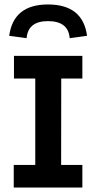

<svg xmlns="http://www.w3.org/2000/svg" viewBox="-20 -839 430 859"><path d="M42.5 -589H348.5V-487.8H254L253.5 -101.2H348.5V0H41.5V-101.2H137.8V-487.8H42.5ZM194.5 -819Q40 -819 21.2 -678.8L99 -668.2Q105.5 -744.5 194.5 -744.5Q285.8 -744.5 291.8 -668.2L369.5 -678.8Q350.8 -819 194.5 -819Z"/></svg>

Font: Podkova VF Beta
Style: Regular
Weight: 400
Designer: Ilya Yudin
Foundry: Cyreal (www.cyreal.org)
Version: Version 2.100